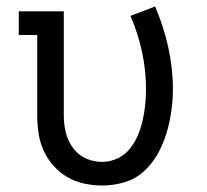

<svg xmlns="http://www.w3.org/2000/svg" viewBox="-20 -565 640 593"><path d="M296 8Q268 8 240 2Q212 -4 188 -18Q164 -32 145 -53.5Q126 -75 114.5 -100.5Q103 -126 99 -154Q95 -182 95 -210V-457H38V-530H177V-210Q177 -192 179.5 -174.5Q182 -157 188 -140.5Q194 -124 204.5 -109.5Q215 -95 229 -85Q243 -75 260.5 -70Q278 -65 295 -65Q320 -65 342.5 -75.5Q365 -86 380.5 -105Q396 -124 405.5 -146.5Q415 -169 420.5 -193Q426 -217 428.5 -241.5Q431 -266 431 -290Q431 -348 418.5 -405.5Q406 -463 383 -516L459 -545Q485 -485 499.5 -420Q514 -355 514 -290Q514 -255 509 -220.5Q504 -186 494 -153Q484 -120 467 -89.5Q450 -59 424 -35.5Q398 -12 364 -2Q330 8 296 8Z"/></svg>

Font: Iosevka Slab Extended
Style: Regular
Weight: 400
Width: 7
Monospace: yes
Designer: Belleve Invis
Foundry: Belleve Invis
Version: Version 11.1.1; ttfautohint (v1.8.3)